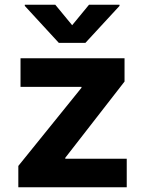

<svg xmlns="http://www.w3.org/2000/svg" viewBox="-20 -792 612 812"><path d="M57.5 0H516V-120.7H256V-124.6L506.7 -447.1V-545.5H66.8V-424.7H324.6V-420.8L57.5 -90.2ZM84.9 -767 228.7 -610.8H341.3L485.4 -767V-772H356.5L285.2 -685.4L213.8 -772H84.9Z"/></svg>

Font: Inter-Hewn
Style: Bold
Weight: 700
Designer: Rasmus Andersson
Foundry: rsms
Version: Version 3.012;git-f93a4a705